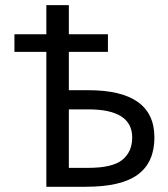

<svg xmlns="http://www.w3.org/2000/svg" viewBox="-20 -712 644 734"><path d="M243.2 -367.2H317.4Q570.3 -367.2 570.3 -186.5Q570.3 -91.8 507.3 -44.9Q444.3 2 307.6 2H157.2V-513.7H35.2V-581.1H157.2V-692.4H243.2V-581.1H392.6V-513.7H243.2ZM243.2 -70.3H317.4Q410.2 -70.3 447.8 -101.1Q485.4 -131.8 485.4 -186.5Q485.4 -293.9 317.4 -293.9H243.2Z"/></svg>

Font: Nasu
Style: Regular
Weight: 400
Designer: Ryoko NISHIZUKA (kana &amp; ideographs); Paul D. Hunt (Latin, Greek &amp; Cyrillic); Wenlong ZHANG (bopomofo); Sandoll C
Version: Version 2014.1215